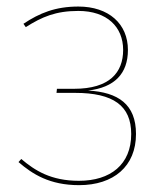

<svg xmlns="http://www.w3.org/2000/svg" viewBox="-20 -548 498 578"><path d="M215.9 -528.3C147 -528.3 98.9 -508.7 50.6 -476.4L57.6 -466.3C105.9 -496.9 147.4 -515.1 215.9 -515.1C302.3 -515.1 350.7 -466.9 350.7 -397.7C350.7 -329.6 309.7 -280.7 203.1 -280.7H151.4L150.1 -268.4H206.1C321 -268.4 375 -229.9 375 -144.6C375 -52.7 312.6 -3.7 217.6 -3.7C133.4 -3.7 85.4 -34.4 44 -69.4L35.7 -60.1C77.6 -23.9 129.4 9.4 218 9.4C322.1 9.4 389.4 -47.4 389.4 -144.6C389.4 -233.9 336 -270.4 245.1 -275.4C324.6 -284.6 365.1 -326.1 365.1 -397.7C365.1 -476.1 307.4 -528.3 215.9 -528.3Z"/></svg>

Font: Fira Sans Hair
Style: Regular
Weight: 100
Designer: bBox Type GmbH & Carrois Corporate GbR & Edenspiekermann AG
Foundry: bBox Type GmbH & Carrois Corporate GbR & Edenspiekermann AG
Version: Version 4.300;PS 004.300;hotconv 1.0.88;makeotf.lib2.5.64775